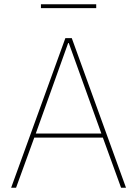

<svg xmlns="http://www.w3.org/2000/svg" viewBox="-20 -876 640 896"><path d="M545 0 460 -234H140L55 0H32L285 -698H315L568 0ZM301 -675H298L147 -253H453ZM171 -856H429V-838H171Z"/></svg>

Font: Plexus Sans Thin
Style: Regular
Weight: 250
Version: Version 2.001;PS 002.001;hotconv 1.0.70;makeotf.lib2.5.58329